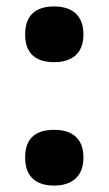

<svg xmlns="http://www.w3.org/2000/svg" viewBox="-20 -567 338 596"><path d="M148 -374C196 -374 239 -395 239 -460C239 -526 196 -547 148 -547C98 -547 58 -526 58 -460C58 -395 98 -374 148 -374ZM148 9C196 9 239 -13 239 -78C239 -144 196 -164 148 -164C98 -164 58 -144 58 -78C58 -13 98 9 148 9Z"/></svg>

Font: Noto Serif Tamil SemiCondensed Black
Style: Regular
Weight: 900
Width: 4
Designer: Indian Type Foundry, Tom Grace, and the Monotype Design Team
Foundry: Monotype Imaging Inc.
Version: Version 2.004